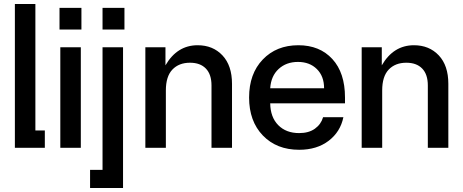

<svg xmlns="http://www.w3.org/2000/svg" viewBox="-20 -735 2301 955"><path d="M54 0V-715H156V-86H203V0Z M280 0V-500H382V0ZM276 -588H385V-696H276Z M428 200V110H490V-500H592V200ZM490 -588H599V-696H490Z M703 0V-500H803V-410Q861 -510 963 -510Q1039 -510 1086.5 -459.5Q1134 -409 1134 -318V0H1032V-310Q1032 -365 1004 -394Q976 -423 925 -423Q870 -423 837.5 -389Q805 -355 805 -285V0Z M1468 10Q1356 10 1287.5 -61Q1219 -132 1219 -250Q1219 -368 1287 -439Q1355 -510 1464 -510Q1570 -510 1633 -441.5Q1696 -373 1696 -250V-221H1324Q1325 -152 1364 -112.5Q1403 -73 1468 -73Q1516 -73 1546.5 -95Q1577 -117 1587 -152H1688Q1673 -79 1614.5 -34.5Q1556 10 1468 10ZM1324 -296H1592Q1592 -356 1556 -391.5Q1520 -427 1462 -427Q1404 -427 1366 -392Q1328 -357 1324 -296Z M1779 0V-500H1879V-410Q1937 -510 2039 -510Q2115 -510 2162.5 -459.5Q2210 -409 2210 -318V0H2108V-310Q2108 -365 2080 -394Q2052 -423 2001 -423Q1946 -423 1913.5 -389Q1881 -355 1881 -285V0Z"/></svg>

Font: TASA Orbiter Display Medium
Style: Regular
Weight: 500
Designer: Weizhong Zhang
Version: Version 1.000;Glyphs 3.1.2 (3151)